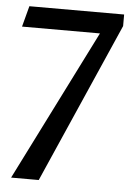

<svg xmlns="http://www.w3.org/2000/svg" viewBox="-51 -536 530 761"><g transform="rotate(5 214.5 -155.5)"><path d="M35 -497H412V-451L132 186H22L323 -414H13Z"/></g></svg>

Font: Rosario Light Medium
Style: Regular
Weight: 500
Version: Version 1.101; ttfautohint (v1.8.1.43-b0c9)